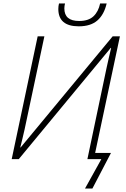

<svg xmlns="http://www.w3.org/2000/svg" viewBox="-20 -925 734 1116"><path d="M438 -772Q319 -772 319 -873Q319 -880 320 -889.5Q321 -899 323 -905H358Q356 -898 355 -890.5Q354 -883 354 -876Q354 -803 440 -803Q494 -803 523 -830Q552 -857 562 -905H600Q585 -840 546 -806Q507 -772 438 -772ZM474 171 569 0H488L600 -533Q607 -564 613 -591Q619 -618 626 -646L624 -647L89 0H48L199 -714H238L123 -173Q116 -144 110.5 -119.5Q105 -95 98 -68H100L635 -714H677L533 -36H625L517 171Z"/></svg>

Font: Noto Sans Disp ExtLt
Style: Italic
Weight: 200
Italic angle: -12°
Designer: Monotype Design Team
Foundry: Monotype Imaging Inc.
Version: Version 2.000;GOOG;noto-source:20170915:90ef993387c0